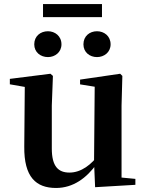

<svg xmlns="http://www.w3.org/2000/svg" viewBox="-20 -908 718 944"><path d="M215.8 -627.3C250 -627.3 282.2 -650.9 282.2 -690C282.2 -730.9 250 -754.4 215.8 -754.4C179.6 -754.4 148.4 -730.9 148.4 -690C148.4 -650.9 179.6 -627.3 215.8 -627.3ZM456.9 -627.3C491.8 -627.3 523.8 -650.9 523.8 -690C523.8 -730.9 491.8 -754.4 456.9 -754.4C421.2 -754.4 390.2 -730.9 390.2 -690C390.2 -650.9 421.2 -627.3 456.9 -627.3ZM191.5 -823.9H481.4V-888.1H191.5ZM255.7 16.2C339.9 16.2 406.2 -33 456 -103H503.2L469.6 -153.8C430.2 -98 378.5 -59.5 321.8 -59.5C267.4 -59.5 234.7 -88.6 234.7 -177.8V-388.7L240.2 -534.8L228 -545.4L28.4 -520.2V-493.5L132 -475.4L102 -497.7L99.3 -187.9C97.6 -37 157.3 16.2 255.7 16.2ZM447.6 12.4 645.6 0.7V-28.5L577.6 -35V-388.7L581.6 -534.8L570.9 -545.4L373.7 -516.6V-493.2L445.6 -481.6L442.4 -111.9V-109.4Z"/></svg>

Font: Source Han Serif TW VF
Style: Regular
Weight: 250
Designer: Ryoko NISHIZUKA 西塚涼子 (kana & ideographs); Frank Grießhammer (Latin, Greek & Cyrillic); Wenlong ZHANG 张文龙 (bopomofo); San
Foundry: Adobe
Version: Version 2.002;hotconv 1.1.0;makeotfexe 2.6.0